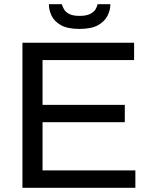

<svg xmlns="http://www.w3.org/2000/svg" viewBox="-20 -888 717 908"><path d="M86.1 0V-686H614.2V-603.9H181.2V-392.2H570.2V-310.2H181.2V-82.1H620.2V0ZM355.2 -751.2Q300 -751.2 268.3 -768.9Q236.5 -786.6 223.8 -813.9Q211.1 -841.2 211.1 -868H272.4Q275.3 -857.5 282.6 -844.4Q289.8 -831.2 307.2 -822.1Q324.6 -812.9 356.1 -812.9Q388.5 -812.9 406.4 -822.1Q424.3 -831.2 432.1 -844.4Q439.8 -857.5 440.8 -868H502.1Q502.1 -841.2 488.6 -813.9Q475.2 -786.6 443.5 -768.9Q411.8 -751.2 355.2 -751.2Z"/></svg>

Font: Archivo Variable SemiBold
Style: Regular
Weight: 600
Designer: Hector Gatti
Foundry: Omnibus-Type
Version: Version 2.001